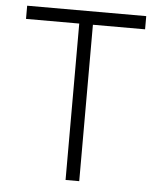

<svg xmlns="http://www.w3.org/2000/svg" viewBox="-52 -766 698 812"><g transform="rotate(5 297.0 -360.0)"><path d="M256.5 0V-664H30.5V-720H536V-664H314.5V0Z"/></g></svg>

Font: Vela Sans Light
Style: Regular
Weight: 300
Designer: Principal design: Mikhail Sharanda - project Manrope.
Design modification: Ravid Balaliev
Foundry: Mikhail Sharanda
Version: Version 1.001